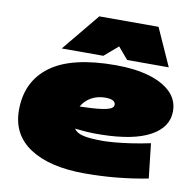

<svg xmlns="http://www.w3.org/2000/svg" viewBox="-86 -878 995 977"><g transform="rotate(10 411.0 -390.0)"><path d="M740 -21Q663 -6 581.5 2Q500 10 414 10Q233 10 131 -56.5Q29 -123 29 -250Q29 -398 138.5 -479Q248 -560 475 -560Q575 -560 648 -538.5Q721 -517 761.5 -477Q802 -437 802 -379Q802 -297 716 -249.5Q630 -202 464 -199Q420 -198 386.5 -200.5Q353 -203 327 -206Q340 -185 375 -177Q410 -169 478 -169Q498 -169 535 -172Q572 -175 620 -182Q668 -189 720 -200ZM451 -388Q411 -388 379 -370Q347 -352 330 -321Q337 -321 344 -321.5Q351 -322 359 -322Q429 -324 466.5 -332.5Q504 -341 504 -360Q504 -388 451 -388ZM189 -596 349 -790H655L742 -596H527L475 -657L404 -596Z"/></g></svg>

Font: Georama ExtraExtended Black
Style: Italic
Weight: 900
Width: 8
Italic angle: -9°
Designer: Jean-Baptiste Levee
Foundry: Production Type
Version: Version 1.000